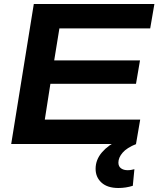

<svg xmlns="http://www.w3.org/2000/svg" viewBox="-20 -720 792 960"><path d="M36 0 149 -700H752L731 -578H277L251 -418H680L660 -301H232L204 -122H681L660 0ZM575 -20 661 0Q614 19 593 43.5Q572 68 572 93Q572 112 585 121.5Q598 131 618 131Q628 131 636 129.5Q644 128 652 126L644 209Q609 220 572 220Q517 220 487.5 193Q458 166 458 124Q458 79 489.5 42Q521 5 575 -20Z"/></svg>

Font: Georama Extended SemiBold
Style: Italic
Weight: 600
Width: 7
Italic angle: -9°
Designer: Jean-Baptiste Levee
Foundry: Production Type
Version: Version 1.000